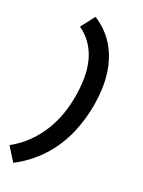

<svg xmlns="http://www.w3.org/2000/svg" viewBox="-183 -922 865 1164"><g transform="rotate(20 249.5 -340.0)"><path d="M57 161 -1 68Q58 36 106.5 -11Q155 -58 190 -115Q225 -172 245.5 -233.5Q266 -295 276 -357Q285 -414 285.5 -471Q286 -528 272.5 -581Q259 -634 229 -678.5Q199 -723 155 -753L223 -841Q262 -817 294 -784.5Q326 -752 349.5 -712.5Q373 -673 387 -628Q401 -583 406.5 -535.5Q412 -488 409.5 -438.5Q407 -389 399 -340Q391 -291 376.5 -241.5Q362 -192 341.5 -144.5Q321 -97 292 -52Q263 -7 226.5 32.5Q190 72 147 104.5Q104 137 57 161Z"/></g></svg>

Font: Iosevka Curly Extrabold
Style: Italic
Weight: 800
Italic angle: -9°
Monospace: yes
Designer: Belleve Invis
Foundry: Belleve Invis
Version: Version 22.1.2; ttfautohint (v1.8.4)